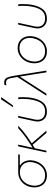

<svg xmlns="http://www.w3.org/2000/svg" viewBox="1242 -2076 843 3366"><g transform="rotate(-90 1663.0 -392.5)"><path d="M272 9Q210.5 9 166.5 -14.2Q122.5 -37.5 96.8 -77.5Q71 -117.5 63.5 -168Q56 -218.5 67 -273Q81.5 -343 120.2 -392.5Q159 -442 212.5 -468Q266 -494 324.5 -494H641.5L635.5 -466H449.5L448.5 -460Q503.5 -425 524.8 -360.5Q546 -296 530 -222Q515.5 -154 479 -102Q442.5 -50 389.5 -20.5Q336.5 9 272 9ZM274 -23Q335 -23 381 -50.5Q427 -78 457 -124.5Q487 -171 499 -228Q513 -292.5 497.2 -346.5Q481.5 -400.5 438 -432.8Q394.5 -465 325 -465Q264.5 -465 217.5 -438.5Q170.5 -412 140 -367Q109.5 -322 98 -267Q84.5 -202.5 98.8 -146.8Q113 -91 156.5 -57Q200 -23 274 -23Z M674.5 0Q686.5 -56 697.8 -108.2Q709 -160.5 722 -221.5L732.5 -270.5Q745.5 -331.5 757 -384.8Q768.5 -438 780.5 -494L811 -496Q795 -421 781 -356Q767 -291 756.5 -242.5L817 -281Q912.5 -342 982 -396Q1051.5 -450 1098.5 -494H1142.5Q1106.5 -460 1065.2 -424.5Q1024 -389 968.5 -348.2Q913 -307.5 834 -257.5L917.5 -160.5Q949 -124 985 -82.5Q1021 -41 1056 0H1015Q984.5 -36 955 -70.5Q925.5 -105 893.5 -142L808.5 -241.5L748 -203.5Q736.5 -148.5 726 -100Q715.5 -51.5 704.5 0Z M1391 9Q1323 9 1281 -21Q1239 -51 1224.2 -100.5Q1209.5 -150 1222 -208.5Q1226.5 -229 1230.5 -247Q1234.5 -265 1238 -282.5Q1250.5 -339 1261.5 -389.8Q1272.5 -440.5 1284 -494L1314.5 -496Q1295 -405.5 1278.5 -328.5Q1262 -251.5 1250.5 -199.5Q1241 -154.5 1251.5 -114.2Q1262 -74 1296.5 -48.5Q1331 -23 1393 -23Q1457 -23 1497 -52Q1537 -81 1560.2 -130.2Q1583.5 -179.5 1596 -240Q1604 -276.5 1608.5 -322.5Q1613 -368.5 1613 -414Q1613 -459.5 1607.5 -494H1638.5Q1643.5 -459.5 1643.5 -414.2Q1643.5 -369 1639.2 -321.8Q1635 -274.5 1626 -234Q1602.5 -122.5 1547.5 -56.8Q1492.5 9 1391 9ZM1467 -586Q1502 -639 1536 -690.5Q1570 -742 1603.5 -793L1644.5 -794Q1608 -742 1571.8 -690.5Q1535.5 -639 1498.5 -587Z M1669 0Q1712.5 -67.5 1759.5 -140.5Q1806.5 -213.5 1850 -281Q1885.5 -336 1923.5 -395Q1961.5 -454 1997 -509.5Q1985.5 -586 1975.5 -629.2Q1965.5 -672.5 1948.5 -690.2Q1931.5 -708 1898 -708Q1893.5 -708 1879.2 -706.5Q1865 -705 1852 -700.5L1855.5 -734Q1867 -736.5 1878.2 -738.2Q1889.5 -740 1900 -740Q1942 -740 1964.5 -718.5Q1987 -697 1999.5 -652.2Q2012 -607.5 2023 -536.5L2063.5 -282.5Q2074 -218.5 2081.5 -170.8Q2089 -123 2095.5 -82.8Q2102 -42.5 2108.5 0H2078Q2067 -69.5 2056.2 -138.8Q2045.5 -208 2034 -279L2005.5 -459H1999.5L1881.5 -275.5Q1836 -204.5 1791.8 -135.5Q1747.5 -66.5 1704.5 0Z M2448 9Q2386.5 9 2342.5 -14.2Q2298.5 -37.5 2272.8 -77.5Q2247 -117.5 2239.5 -168Q2232 -218.5 2243 -273Q2258 -346.5 2297.2 -398.2Q2336.5 -450 2390 -477Q2443.5 -504 2502 -504Q2582 -504 2633 -464.5Q2684 -425 2703 -360.8Q2722 -296.5 2706 -222Q2691.5 -154 2655 -102Q2618.5 -50 2565.5 -20.5Q2512.5 9 2448 9ZM2450 -23Q2511 -23 2557.2 -50.5Q2603.5 -78 2633.2 -124.5Q2663 -171 2675 -228Q2689.5 -296 2674 -351.2Q2658.5 -406.5 2615 -439.2Q2571.5 -472 2502 -472Q2441.5 -472 2394.5 -445.2Q2347.5 -418.5 2316.8 -372Q2286 -325.5 2274 -267Q2260.5 -202.5 2274.8 -146.8Q2289 -91 2332.5 -57Q2376 -23 2450 -23Z M3023 9Q2955 9 2913 -21Q2871 -51 2856.2 -100.5Q2841.5 -150 2854 -208.5Q2858.5 -229 2862.5 -247Q2866.5 -265 2870 -282.5Q2882.5 -339 2893.5 -389.8Q2904.5 -440.5 2916 -494L2946.5 -496Q2927 -405.5 2910.5 -328.5Q2894 -251.5 2882.5 -199.5Q2873 -154.5 2883.5 -114.2Q2894 -74 2928.5 -48.5Q2963 -23 3025 -23Q3089 -23 3129 -52Q3169 -81 3192.2 -130.2Q3215.5 -179.5 3228 -240Q3236 -276.5 3240.5 -322.5Q3245 -368.5 3245 -414Q3245 -459.5 3239.5 -494H3270.5Q3275.5 -459.5 3275.5 -414.2Q3275.5 -369 3271.2 -321.8Q3267 -274.5 3258 -234Q3234.5 -122.5 3179.5 -56.8Q3124.5 9 3023 9Z"/></g></svg>

Font: Commissioner Thin
Style: Italic
Weight: 100
Italic angle: -12°
Designer: Kostas Bartsokas
Foundry: Kostas Bartsokas
Version: Version 1.000; ttfautohint (v1.8.3)